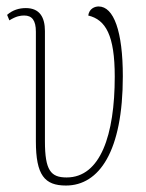

<svg xmlns="http://www.w3.org/2000/svg" viewBox="-20 -564 453 594"><path d="M184 10C287 10 360 -96 360 -328C360 -467 332 -544 285 -544C274 -544 256 -538 253 -516C307 -503 335 -455 335 -327C335 -147 291 -15 186 -15C137 -15 119 -37 119 -127V-468C119 -510 103 -539 60 -539C39 -539 19 -533 2 -518L9 -501C30 -514 43 -516 55 -516C79 -516 91 -501 91 -466V-127C91 -22 118 10 184 10Z"/></svg>

Font: Noto Serif ExtraCondensed Thin
Style: Regular
Weight: 100
Width: 2
Designer: Monotype Design Team
Foundry: Monotype Imaging Inc.
Version: Version 2.013